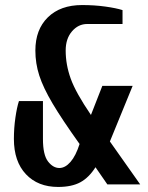

<svg xmlns="http://www.w3.org/2000/svg" viewBox="-20 -730 585 760"><path d="M35 -180Q35 -223 41 -264.5Q47 -306 55 -330H150V-180Q150 -117 170 -91Q190 -65 215 -65Q238 -65 259 -89Q280 -113 295 -160Q225 -258 188 -320.5Q151 -383 135.5 -431Q120 -479 120 -530Q120 -613 169.5 -661.5Q219 -710 305 -710Q354 -710 397 -704Q440 -698 465 -690V-635H325Q290 -635 265 -606Q240 -577 240 -530Q240 -474 260 -418.5Q280 -363 340 -275L385 -390H505L415 -170L535 0H405L358 -68Q332 -27 298 -8.5Q264 10 210 10Q130 10 82.5 -40.5Q35 -91 35 -180Z"/></svg>

Font: Cuprum
Style: Bold
Weight: 700
Designer: Jovanny Lemonad
Foundry: Jovanny Lemonad
Version: Version 2.000